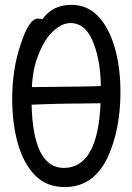

<svg xmlns="http://www.w3.org/2000/svg" viewBox="-20 -739 540 783"><path d="M244.1 23.9Q169.9 23.9 123 -23.9Q76.2 -71.8 53 -152.8Q29.8 -233.9 29.8 -336.9Q29.8 -457 64 -557.1Q98.1 -663.1 133.8 -663.1Q149.9 -663.1 152.8 -660.2Q193.8 -719.2 271 -719.2Q336.9 -719.2 380.9 -672.1Q424.8 -625 448 -544.9Q471.2 -464.8 471.2 -362.8Q471.2 -209 417 -92.8Q358.9 23.9 244.1 23.9ZM240.2 -54.2Q378.9 -54.2 390.1 -317.9Q211.9 -316.9 108.9 -312Q115.2 -54.2 240.2 -54.2ZM109.9 -383.8H115.2Q374 -386.2 391.1 -388.2Q390.1 -490.2 361.8 -562Q331.1 -645 267.1 -645Q233.9 -645 198 -613Q162.1 -581.1 136.2 -514.2Q113.8 -459 109.9 -383.8Z"/></svg>

Font: LXGW WenKai Mono GB Screen
Style: Regular
Weight: 400
Monospace: yes
Designer: LXGW / Fontworks Inc.
Foundry: LXGW / Fontworks Inc.
Version: Version 1.510;January 18,2025